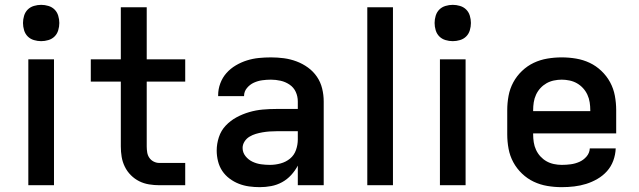

<svg xmlns="http://www.w3.org/2000/svg" viewBox="-20 -765 2640 793"><path d="M97 0V-520H203V0ZM150 -595Q135 -595 120 -599.5Q105 -604 94.5 -614.5Q84 -625 79.5 -640Q75 -655 75 -670Q75 -685 79.5 -700Q84 -715 94.5 -725.5Q105 -736 120 -740.5Q135 -745 150 -745Q165 -745 180 -740.5Q195 -736 205.5 -725.5Q216 -715 220.5 -700Q225 -685 225 -670Q225 -655 220.5 -640Q216 -625 205.5 -614.5Q195 -604 180 -599.5Q165 -595 150 -595Z M745 0H638Q617 0 595.5 -3.5Q574 -7 555 -16.5Q536 -26 520.5 -41.5Q505 -57 495.5 -76.5Q486 -96 482.5 -117Q479 -138 479 -160V-428H355V-520H479V-735H586V-520H745V-428H586V-160Q586 -148 588 -135.5Q590 -123 597 -113Q604 -103 615 -97.5Q626 -92 638 -92H745Z M1053 8Q1031 8 1009 5Q987 2 966.5 -6Q946 -14 928 -27.5Q910 -41 898 -59Q886 -77 880.5 -99Q875 -121 875 -143Q875 -171 884 -198.5Q893 -226 912.5 -246.5Q932 -267 957 -280.5Q982 -294 1009.5 -302Q1037 -310 1065 -312.5Q1093 -315 1122 -315H1210V-346Q1210 -367 1201.5 -385.5Q1193 -404 1176 -415.5Q1159 -427 1139 -431.5Q1119 -436 1099 -436Q1081 -436 1063 -433.5Q1045 -431 1028.5 -423.5Q1012 -416 1000 -401.5Q988 -387 988 -369V-368H881V-372Q881 -397 890 -421Q899 -445 915.5 -463.5Q932 -482 954 -495Q976 -508 1000 -515.5Q1024 -523 1049 -525.5Q1074 -528 1099 -528Q1126 -528 1152.5 -524.5Q1179 -521 1204.5 -511.5Q1230 -502 1252 -486Q1274 -470 1289 -448Q1304 -426 1310.5 -399.5Q1317 -373 1317 -346V0H1210V-81Q1199 -60 1182.5 -42Q1166 -24 1145 -12.5Q1124 -1 1100.5 3.5Q1077 8 1053 8ZM1095 -84Q1117 -84 1139 -90Q1161 -96 1178 -110Q1195 -124 1202.5 -145.5Q1210 -167 1210 -189V-223H1122Q1107 -223 1093 -222Q1079 -221 1064.5 -218.5Q1050 -216 1036.5 -212Q1023 -208 1010.5 -200.5Q998 -193 990 -180.5Q982 -168 982 -154Q982 -135 994 -120Q1006 -105 1023 -97Q1040 -89 1058.5 -86.5Q1077 -84 1095 -84Z M1497 0V-735H1603V0Z M1797 0V-520H1903V0ZM1850 -595Q1835 -595 1820 -599.5Q1805 -604 1794.5 -614.5Q1784 -625 1779.5 -640Q1775 -655 1775 -670Q1775 -685 1779.5 -700Q1784 -715 1794.5 -725.5Q1805 -736 1820 -740.5Q1835 -745 1850 -745Q1865 -745 1880 -740.5Q1895 -736 1905.5 -725.5Q1916 -715 1920.5 -700Q1925 -685 1925 -670Q1925 -655 1920.5 -640Q1916 -625 1905.5 -614.5Q1895 -604 1880 -599.5Q1865 -595 1850 -595Z M2300 8Q2270 8 2240.5 3Q2211 -2 2184.5 -14.5Q2158 -27 2136 -48Q2114 -69 2100 -95Q2086 -121 2080.5 -150.5Q2075 -180 2075 -210V-310Q2075 -340 2080.5 -369.5Q2086 -399 2100 -425Q2114 -451 2136 -472Q2158 -493 2184.5 -505.5Q2211 -518 2240.5 -523Q2270 -528 2300 -528Q2330 -528 2359.5 -523Q2389 -518 2415.5 -505.5Q2442 -493 2464 -472Q2486 -451 2500 -425Q2514 -399 2519.5 -369.5Q2525 -340 2525 -310V-214H2182V-210Q2182 -194 2184.5 -177.5Q2187 -161 2194 -146Q2201 -131 2212 -119Q2223 -107 2237 -99Q2251 -91 2267.5 -87.5Q2284 -84 2300 -84Q2319 -84 2337.5 -86.5Q2356 -89 2373 -96.5Q2390 -104 2402.5 -118.5Q2415 -133 2416 -152H2523Q2522 -126 2513 -101.5Q2504 -77 2487 -58Q2470 -39 2447.5 -26Q2425 -13 2401 -5.5Q2377 2 2351.5 5Q2326 8 2300 8ZM2182 -306H2418V-310Q2418 -326 2415.5 -342.5Q2413 -359 2406 -374Q2399 -389 2388 -401Q2377 -413 2363 -421Q2349 -429 2332.5 -432.5Q2316 -436 2300 -436Q2284 -436 2267.5 -432.5Q2251 -429 2237 -421Q2223 -413 2212 -401Q2201 -389 2194 -374Q2187 -359 2184.5 -342.5Q2182 -326 2182 -310Z"/></svg>

Font: Iosevka Aile Semibold
Style: Regular
Weight: 600
Designer: Belleve Invis
Foundry: Belleve Invis
Version: Version 31.1.0; ttfautohint (v1.8.4)